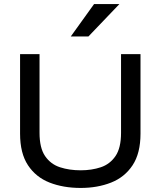

<svg xmlns="http://www.w3.org/2000/svg" viewBox="-20 -916 792 947"><path d="M577 -261V-649H673V-257Q673 -160 634 -101Q595 -42 528 -15.5Q461 11 378 11Q292 11 224.5 -15.5Q157 -42 118 -101Q79 -160 79 -257V-649H175V-261Q175 -186 202.5 -146Q230 -106 276 -91Q322 -76 378 -76Q432 -76 477 -91Q522 -106 549.5 -146Q577 -186 577 -261ZM329 -736 444 -896H569L416 -736Z"/></svg>

Font: Syne Medium
Style: Regular
Weight: 500
Designer: Lucas Descroix
Foundry: Bonjour Monde
Version: Version 2.200; ttfautohint (v1.8.4)